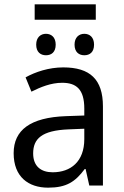

<svg xmlns="http://www.w3.org/2000/svg" viewBox="-20 -856 571 886"><path d="M422 -836H140V-765H422ZM192 -700C168 -700 147 -684 147 -650C147 -615 168 -601 192 -601C217 -601 237 -615 237 -650C237 -684 217 -700 192 -700ZM369 -700C345 -700 324 -684 324 -650C324 -615 345 -601 369 -601C394 -601 414 -615 414 -650C414 -684 394 -700 369 -700ZM272 -545C205 -545 143 -524 98 -499L125 -433C167 -454 215 -474 267 -474C332 -474 369 -444 369 -355V-323L284 -320C120 -314 43 -256 43 -149C43 -40 111 10 202 10C287 10 327 -17 371 -76H375L392 0H455V-365C455 -490 395 -545 272 -545ZM369 -262V-214C369 -110 306 -61 223 -61C170 -61 133 -88 133 -148C133 -216 173 -254 296 -259Z"/></svg>

Font: Noto Sans Thai
Style: Regular
Weight: 400
Designer: Monotype Design Team
Foundry: Monotype Imaging Inc.
Version: Version 1.901